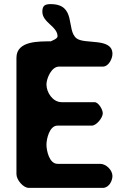

<svg xmlns="http://www.w3.org/2000/svg" viewBox="-20 -914 602 934"><path d="M227 -713C175 -712 60 -718 60 -633V-67C60 -39 93 0 120 0H480C510 0 527 -34 527 -58C527 -86 497 -117 467 -117H260C219 -117 206 -183 206 -210C206 -237 220 -303 260 -303H427C449 -303 480 -341 480 -363C480 -381 459 -417 440 -417H280C236 -417 206 -465 206 -503C206 -532 230 -590 267 -590H480C509 -590 527 -629 527 -652C527 -732 393 -697 353 -727C300 -767 354 -894 226 -894C198 -894 186 -886 186 -857C186 -804 260 -786 260 -737C260 -725 228 -714 227 -713Z"/></svg>

Font: Asimov Print
Style: Regular
Weight: 500
Designer: Google
Version: Version 2.000980: 2014